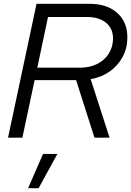

<svg xmlns="http://www.w3.org/2000/svg" viewBox="-20 -720 686 1004"><path d="M22 0 171 -700H448Q540 -700 593 -652.5Q646 -605 646 -525Q646 -469 621.5 -423Q597 -377 554 -346.5Q511 -316 454 -306L553 0H474L378 -301H161L97 0ZM175 -366H398Q449 -366 488 -385.5Q527 -405 549 -440Q571 -475 571 -519Q571 -571 534.5 -601Q498 -631 436 -631H231ZM127 264 205 85H280L182 264Z"/></svg>

Font: Red Hat Display
Style: Italic
Weight: 400
Italic angle: -12°
Designer: Pentagram, MCKL
Foundry: Pentagram, MCKL
Version: Version 1.023; ttfautohint (v1.8.3)